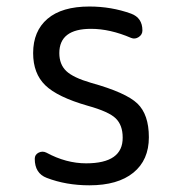

<svg xmlns="http://www.w3.org/2000/svg" viewBox="-20 -550 540 580"><path d="M245.1 -230.5Q153.3 -256.8 116.7 -292.5Q80.1 -328.1 80.1 -389.6Q80.1 -456.1 123.5 -493.2Q167 -530.3 250 -530.3Q316.4 -530.3 376 -508.8Q410.2 -496.1 410.2 -458Q410.2 -445.3 398.9 -438Q387.7 -430.7 376 -435.5Q312.5 -462.9 254.9 -462.9Q159.2 -462.9 159.2 -389.6Q159.2 -355.5 180.2 -335.4Q201.2 -315.4 254.9 -299.8Q360.4 -270.5 395 -237.3Q429.7 -204.1 429.7 -135.3Q429.7 -66.4 382.8 -28.3Q335.9 9.8 250 9.8Q179.7 9.8 121.1 -12.7Q85 -26.4 85 -70.3Q85 -83 96.7 -88.9Q108.4 -94.7 120.1 -88.9Q179.7 -56.6 240.2 -56.6Q351.6 -56.6 350.6 -134.8Q350.6 -171.9 329.6 -192.4Q308.6 -212.9 245.1 -230.5Z"/></svg>

Font: Rounded Mgen+ 2m regular
Style: Regular
Weight: 400
Designer: [Source Han Sans]
Ryoko NISHIZUKA  (kana & ideographs); Paul D. Hunt (Latin, Greek & Cyrillic); Wenlong ZHANG  (bopomofo
Version: Version 1.059.20150602